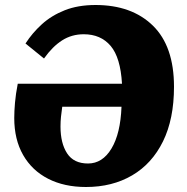

<svg xmlns="http://www.w3.org/2000/svg" viewBox="-20 -735 747 768"><path d="M324 13Q237 13 172.5 -20Q108 -53 72.5 -115Q37 -177 37 -263Q37 -290 40 -324.5Q43 -359 51 -400H468Q462 -505 422.5 -551.5Q383 -598 315 -598Q267 -598 228.5 -573.5Q190 -549 156 -501L82 -561Q109 -603 147.5 -638Q186 -673 239 -694Q292 -715 362 -715Q507 -715 591.5 -632.5Q676 -550 676 -388Q676 -259 632 -169.5Q588 -80 508.5 -33.5Q429 13 324 13ZM332 -81Q390 -81 426 -141Q462 -201 466 -308H229Q226 -288 224 -268.5Q222 -249 222 -229Q222 -162 248.5 -121.5Q275 -81 332 -81Z"/></svg>

Font: Literata 12pt ExtraBold
Style: Italic
Weight: 800
Italic angle: -2°
Designer: Latin by Veronika Burian and Jose Scaglione. Greek by Irene Vlachou. Cyrillic by Vera Evstafieva
Foundry: TypeTogether
Version: Version 3.002